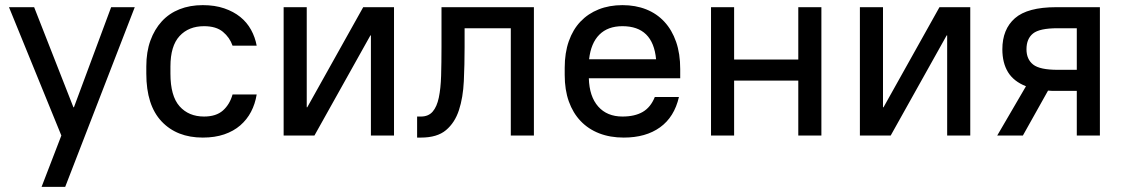

<svg xmlns="http://www.w3.org/2000/svg" viewBox="-20 -528 4380 748"><path d="M219 0 15 -500H113L266 -110H268L413 -500H505L234 200H142Z M770 8Q669 8 609.5 -55Q550 -118 550 -241V-269Q550 -326 566 -370Q582 -414 610.5 -445Q639 -476 679.5 -492Q720 -508 770 -508Q817 -508 853.5 -495.5Q890 -483 916 -462Q942 -441 958 -412Q974 -383 980 -350H886Q875 -382 848.5 -404Q822 -426 775 -426Q715 -426 679.5 -387.5Q644 -349 644 -269V-241Q644 -154 679.5 -114Q715 -74 775 -74Q822 -74 848.5 -97.5Q875 -121 886 -160H980Q974 -123 958 -92.5Q942 -62 916 -39.5Q890 -17 853.5 -4.5Q817 8 770 8Z M1085 -500H1175V-110H1177L1395 -500H1515V0H1425V-390H1423L1205 0H1085Z M1605 -74H1620Q1649 -74 1665.5 -93Q1682 -112 1689.5 -147.5Q1697 -183 1698.5 -233Q1700 -283 1700 -345V-500H2060V0H1970V-418H1790V-345Q1790 -276 1787 -212Q1784 -148 1768 -99Q1752 -50 1717.5 -21Q1683 8 1620 8H1605Z M2410 8Q2357 8 2314.5 -8.5Q2272 -25 2242 -56.5Q2212 -88 2196 -133Q2180 -178 2180 -236V-264Q2180 -322 2196 -367.5Q2212 -413 2241.5 -444Q2271 -475 2312.5 -491.5Q2354 -508 2405 -508Q2456 -508 2497.5 -491.5Q2539 -475 2568.5 -443Q2598 -411 2614 -365Q2630 -319 2630 -259V-223H2274Q2276 -152 2310.5 -113Q2345 -74 2405 -74Q2453 -74 2484 -92Q2515 -110 2531 -150H2625Q2607 -72 2551.5 -32Q2496 8 2410 8ZM2405 -426Q2348 -426 2315 -393Q2282 -360 2275 -297H2536Q2524 -426 2405 -426Z M2750 -500H2840V-296H3090V-500H3180V0H3090V-214H2840V0H2750Z M3330 -500H3420V-110H3422L3640 -500H3760V0H3670V-390H3668L3450 0H3330Z M3977 -192Q3929 -211 3907 -247Q3885 -283 3885 -336Q3885 -414 3934 -457Q3983 -500 4095 -500H4265V0H4175V-174H4095Q4087 -174 4079 -174Q4071 -174 4063 -175L3965 0H3865ZM3979 -336Q3979 -297 4005 -276.5Q4031 -256 4100 -256H4175V-418H4100Q4030 -418 4004.5 -397.5Q3979 -377 3979 -336Z"/></svg>

Font: PT Root UI Medium
Style: Regular
Weight: 500
Designer: Vitaly Kuzmin
Foundry: ParaType Ltd.
Version: Version 2.001G